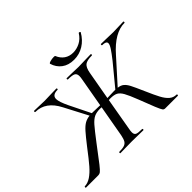

<svg xmlns="http://www.w3.org/2000/svg" viewBox="-191 -1055 1318 1318"><g transform="rotate(-45 468.5 -395.5)"><path d="M463 -624Q503 -622 525 -622Q555 -622 599 -624L645 -625Q649 -625 649 -619Q649 -613 645 -613Q597 -613 578 -598Q559 -583 551 -539L514 -331L578 -333H593L720 -487Q753 -529 769 -553.5Q785 -578 785 -592Q785 -613 745 -613Q742 -613 742 -619Q742 -625 745 -625L794 -624Q834 -622 862 -622Q894 -622 928 -624L962 -625Q965 -625 965 -619Q965 -613 962 -613Q865 -613 765 -499L614 -331Q641 -328 657 -314.5Q673 -301 686 -276Q699 -251 728 -185Q757 -118 775.5 -83.5Q794 -49 815.5 -30.5Q837 -12 867 -12Q871 -12 870.5 -6Q870 0 867 0H744Q733 0 726.5 -8Q720 -16 702.5 -58Q685 -100 658 -172Q632 -239 616 -267Q600 -295 581 -305Q562 -315 526 -315Q517 -315 511 -314L470 -79Q466 -60 466 -46Q466 -25 479.5 -18.5Q493 -12 532 -12Q536 -12 536 -6Q536 0 532 0Q502 0 485 -1L419 -2L355 -1Q339 0 310 0Q307 0 307 -6Q307 -12 310 -12Q343 -12 360 -18Q377 -24 385.5 -38.5Q394 -53 400 -83L441 -314Q436 -315 427 -315Q391 -315 368.5 -304Q346 -293 321.5 -265Q297 -237 243 -166Q178 -79 152.5 -47Q127 -15 117 -7.5Q107 0 96 0H-25Q-28 0 -27.5 -6Q-27 -12 -25 -12Q6 -13 35 -32.5Q64 -52 94.5 -87Q125 -122 178 -192Q223 -250 247.5 -277.5Q272 -305 293 -317Q314 -329 342 -332L253 -502Q196 -613 97 -613Q93 -613 93 -619Q93 -625 97 -625L131 -624Q165 -622 196 -622Q226 -622 266 -624L312 -625Q316 -625 316 -619Q316 -613 312 -613Q260 -613 260 -575Q260 -547 290 -485L365 -333H376Q388 -333 444 -331L482 -546Q485 -561 485 -573Q485 -597 469.5 -605Q454 -613 413 -613Q409 -613 409 -619Q409 -625 413 -625ZM452 -791Q464 -791 465 -788Q479 -754 505.5 -735.5Q532 -717 569 -717Q603 -717 635.5 -733.5Q668 -750 690 -785Q691 -787 694 -787Q698 -787 701.5 -784.5Q705 -782 704 -780Q676 -731 633 -704.5Q590 -678 539 -678Q485 -678 450 -704.5Q415 -731 402 -775Q400 -781 417.5 -786Q435 -791 452 -791Z"/></g></svg>

Font: CormorantInfant-MediumItalic
Style: Italic
Weight: 500
Italic angle: -10°
Designer: Christian Thalmann (Catharsis Fonts)
Foundry: Catharsis Fonts
Version: Version 3.303